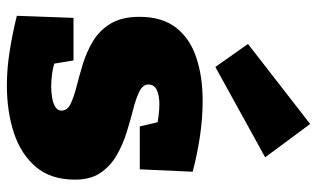

<svg xmlns="http://www.w3.org/2000/svg" viewBox="-202 -706 923 559"><g transform="rotate(90 259.5 -426.5)"><path d="M226 -397Q226 -381 246 -371Q266 -361 297.5 -353Q329 -345 364.5 -334Q400 -323 431.5 -305Q463 -287 483 -258Q503 -229 503 -183Q503 -113 466 -69.5Q429 -26 367 -5.5Q305 15 228 15Q181 15 130 7Q79 -1 26 -14L32 -179H156L169 -100L154 -127Q171 -120 193 -117Q215 -114 231 -114Q249 -114 265.5 -117Q282 -120 292 -126.5Q302 -133 302 -144Q302 -161 282.5 -170.5Q263 -180 231.5 -188Q200 -196 165.5 -206.5Q131 -217 99.5 -236Q68 -255 48.5 -287.5Q29 -320 29 -371Q29 -437 60.5 -477.5Q92 -518 147.5 -536.5Q203 -555 273 -555Q323 -555 374.5 -547.5Q426 -540 480 -526L473 -372H348L330 -449L356 -420Q314 -429 284 -429Q258 -429 242 -421.5Q226 -414 226 -397ZM175 -592 108 -687 341 -868 438 -737Z"/></g></svg>

Font: Bitter Thin Black
Style: Regular
Weight: 900
Version: Version 3.020